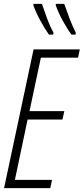

<svg xmlns="http://www.w3.org/2000/svg" viewBox="-20 -968 431 988"><path d="M1 0 152.8 -713.9H390.6L381.8 -671.4H190.4L131.8 -396H311L301.3 -353H122.1L56.6 -42.5H247.6L238.8 0ZM347.7 -790Q325.7 -819.3 302.7 -861.6Q279.8 -903.8 267.1 -940.4V-948.2H310.5Q324.7 -907.7 338.6 -871.1Q352.5 -834.5 370.1 -799.3L369.1 -790ZM231.9 -790Q210.9 -818.8 187.7 -861.6Q164.6 -904.3 151.9 -940.4V-948.2H195.8Q209 -909.2 223.1 -870.6Q237.3 -832 255.4 -799.3L253.9 -790Z"/></svg>

Font: Open Sans Condensed Light
Style: Italic
Weight: 300
Width: 3
Italic angle: -12°
Designer: Monotype Design Team
Foundry: Monotype Imaging Inc.
Version: Version 3.000; ttfautohint (v1.8.4)